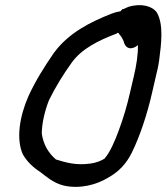

<svg xmlns="http://www.w3.org/2000/svg" viewBox="-20 -710 650 749"><path d="M91 -335C55 -253 43 -166 69 -108C85 -80 109 -57 137 -39C161 -21 188 4 229 14C292 28 356 11 402 -17C443 -40 472 -70 494 -114C527 -181 555 -268 573 -347L588 -412C593 -432 598 -453 601 -476C609 -538 619 -614 592 -661C575 -686 531 -699 480 -683L460 -674L458 -675C455 -672 454 -671 450 -666C441 -665 429 -662 416 -657C332 -624 246 -581 189 -502C154 -451 119 -396 91 -335ZM171 -319C196 -370 228 -422 260 -466C298 -519 363 -552 435 -579L438 -582C439 -582 442 -581 444 -580V-578C447 -575 451 -570 455 -564L462 -550C470 -515 497 -516 518 -534C519 -498 512 -454 502 -412L487 -348C476 -299 461 -249 444 -203C429 -161 408 -114 389 -93V-92C376 -83 355 -75 333 -72C276 -64 237 -76 198 -88C169 -113 149 -146 143 -189C143 -226 154 -276 171 -319Z"/></svg>

Font: Stray Cat
Style: BlkObl
Weight: 900
Version: Version 1.0